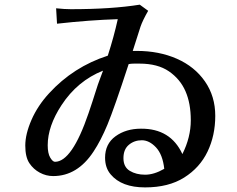

<svg xmlns="http://www.w3.org/2000/svg" viewBox="-20 -774 1019 827"><path d="M191.4 -372.1Q295.9 -486.3 444.3 -534.2Q470.7 -616.2 487.3 -691.4Q364.3 -687.5 225.6 -671.9L221.7 -738.3Q257.8 -734.4 285.2 -734.4Q460.9 -734.4 582 -753.9L618.2 -727.5Q594.7 -686.5 585.4 -659.7Q576.2 -632.8 551.8 -554.7H569.3Q665 -554.7 741.7 -521Q818.4 -487.3 862.8 -423.3Q907.2 -359.4 907.2 -274.9Q907.2 -190.4 874 -121.1Q840.8 -51.8 773.4 -9.3Q706.1 33.2 605 33.2Q503.9 33.2 457 -22.5Q432.6 -50.8 432.6 -94.7Q432.6 -154.3 477.5 -187Q522.5 -219.7 586.9 -219.7Q714.8 -220.7 765.6 -110.4Q801.8 -182.6 801.8 -255.9Q801.8 -329.1 778.8 -381.3Q755.9 -433.6 707.5 -466.8Q659.2 -500 581.1 -500H557.6Q544.9 -500 534.2 -498Q471.7 -306.6 442.9 -237.3Q414.1 -168 382.8 -121.1Q313.5 -15.6 209 -15.6Q178.7 -15.6 151.4 -30.3Q124 -44.9 106.4 -71.3Q88.9 -97.7 88.9 -147Q88.9 -196.3 115.7 -257.8Q142.6 -319.3 191.4 -372.1ZM185.5 -148.4Q185.5 -113.3 196.3 -95.2Q207 -77.1 216.8 -77.1Q290 -77.1 361.3 -286.1Q379.9 -340.8 391.1 -377Q402.3 -413.1 410.2 -433.1Q418 -453.1 423.8 -469.7Q313.5 -425.8 245.1 -321.3Q185.5 -230.5 185.5 -148.4ZM687.5 -46.9Q680.7 -108.4 651.9 -139.2Q623 -169.9 590.8 -169.9Q558.6 -169.9 535.2 -150.4Q511.7 -130.9 511.7 -92.8Q511.7 -54.7 539.1 -38.1Q566.4 -21.5 605 -21.5Q643.6 -21.5 687.5 -46.9Z"/></svg>

Font: GenEi LateMin P v2
Style: Medium
Weight: 500
Designer: o_tamon (Modified)
Foundry: o_tamon / Adobe Systems Incorporated / FONT 910 / Philipp H. Poll
Version: Version 2.1;Original Version 1.004